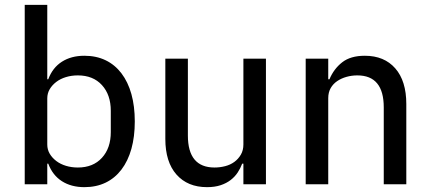

<svg xmlns="http://www.w3.org/2000/svg" viewBox="-20 -760 1772 792"><path d="M82 -740H175V-433H179Q197 -481 235.5 -505.5Q274 -530 328 -530Q377 -530 415.5 -511.5Q454 -493 481 -457.5Q508 -422 522 -372Q536 -322 536 -259Q536 -196 522 -146Q508 -96 481 -60.5Q454 -25 415.5 -6.5Q377 12 328 12Q274 12 235.5 -12.5Q197 -37 179 -85H175V0H82ZM301 -69Q364 -69 400.5 -109Q437 -149 437 -215V-303Q437 -369 400.5 -409Q364 -449 301 -449Q275 -449 252 -442Q229 -435 212 -422Q195 -409 185 -392Q175 -375 175 -354V-164Q175 -143 185 -126Q195 -109 212 -96Q229 -83 252 -76Q275 -69 301 -69Z M984 -85H979Q972 -66 960.5 -48.5Q949 -31 931.5 -17.5Q914 -4 890 4Q866 12 834 12Q754 12 708 -40Q662 -92 662 -187V-518H755V-201Q755 -69 865 -69Q887 -69 908.5 -74.5Q930 -80 946.5 -92Q963 -104 973.5 -122Q984 -140 984 -164V-518H1077V0H984Z M1241 0V-518H1334V-433H1339Q1357 -476 1391.5 -503Q1426 -530 1485 -530Q1565 -530 1610.5 -478Q1656 -426 1656 -331V0H1563V-317Q1563 -449 1454 -449Q1431 -449 1409.5 -443Q1388 -437 1371 -425.5Q1354 -414 1344 -396.5Q1334 -379 1334 -355V0Z"/></svg>

Font: IBM Plex Sans Arabic Text
Style: Regular
Weight: 450
Designer: Mike Abbink, Paul van der Laan, Pieter van Rosmalen, Wael Morcos, Khajak Apelian
Foundry: Bold Monday
Version: Version 1.2